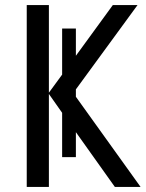

<svg xmlns="http://www.w3.org/2000/svg" viewBox="-20 -734 572 754"><path d="M172 -365 224 -291V-117H278V-215L431 0H532L278 -354V-383L520 -714H423L278 -515V-622H224V-441L172 -370V-714H85V0H172Z"/></svg>

Font: Noto Sans UI SemiCondensed
Style: Regular
Weight: 400
Width: 4
Designer: Monotype Design Team
Foundry: Monotype Imaging Inc.
Version: 1.001